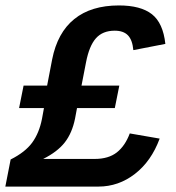

<svg xmlns="http://www.w3.org/2000/svg" viewBox="-30 -689 650 709"><path d="M559.6 -177.2Q528.8 -93.8 468.3 -46.9Q407.7 0 333.5 0H-10.3L9.3 -100.1Q63 -127 88.9 -162.4Q114.7 -197.8 125 -250L132.3 -290H40.5L57.1 -373H144L162.6 -469.7Q182.1 -568.4 244.4 -618.7Q306.6 -668.9 409.2 -668.9Q489.7 -668.9 531 -636.5Q572.3 -604 580.6 -526.9L462.4 -503.9Q459 -541.5 442.4 -558.6Q425.8 -575.7 393.6 -575.7Q349.1 -575.7 324.2 -547.6Q299.3 -519.5 287.6 -458.5L271 -373H410.6L394 -290H254.4L247.1 -251Q236.3 -197.8 209.2 -163.1Q182.1 -128.4 129.4 -102.1H319.8Q370.6 -102.1 401.4 -126.2Q432.1 -150.4 449.2 -196.3Z"/></svg>

Font: Liberation Mono
Style: Bold Italic
Weight: 700
Italic angle: -12°
Monospace: yes
Designer: Steve Matteson
Foundry: Ascender Corporation
Version: Version 2.1.5